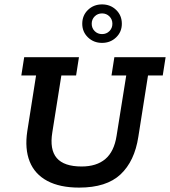

<svg xmlns="http://www.w3.org/2000/svg" viewBox="-20 -843 773 873"><path d="M340 10Q252 10 195 -20.5Q138 -51 115 -108.5Q92 -166 104 -246L144 -500H77L90 -583H339L326 -500H259L218 -242Q205 -163 238 -124.5Q271 -86 351 -86Q419 -86 459 -120Q499 -154 510 -225L554 -500H487L500 -583H733L720 -500H653L609 -221Q592 -110 528 -50Q464 10 340 10ZM444 -648Q406 -648 380 -673Q354 -698 354 -735Q354 -773 380 -798Q406 -823 444 -823Q482 -823 508 -798Q534 -773 534 -735Q534 -698 508 -673Q482 -648 444 -648ZM444 -688Q464 -688 477.5 -701.5Q491 -715 491 -735Q491 -755 477.5 -768.5Q464 -782 444 -782Q424 -782 410.5 -768.5Q397 -755 397 -735Q397 -715 410.5 -701.5Q424 -688 444 -688Z"/></svg>

Font: Rokkitt SemiBold SemiBold
Style: Italic
Weight: 600
Italic angle: -9°
Version: Version 3.103